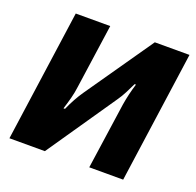

<svg xmlns="http://www.w3.org/2000/svg" viewBox="-122 -819 968 947"><g transform="rotate(20 362.0 -345.0)"><path d="M716 -690H534L287 -334C267 -305 247 -269 230 -230H222C236 -274 247 -312 252 -353L300 -690H119L22 0H208L457 -363C478 -392 495 -429 511 -462H518C506 -424 497 -385 491 -348L441 0H619Z"/></g></svg>

Font: Exo 2 Extra Bold
Style: Italic
Weight: 800
Italic angle: -8°
Designer: Natanael Gama
Version: Version 1.001;PS 001.001;hotconv 1.0.88;makeotf.lib2.5.64775